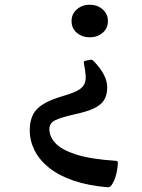

<svg xmlns="http://www.w3.org/2000/svg" viewBox="-20 -523 600 813"><path d="M362 -270Q371 -271 377 -264Q406 -234 420 -206.5Q434 -179 434 -153Q434 -123 422 -101.5Q410 -80 379.5 -65Q349 -50 292 -38Q235 -25 212 -13Q189 -1 189 24Q189 55 214.5 83Q240 111 301.5 131Q363 151 471 158Q480 158 479 168Q478 192 471.5 217.5Q465 243 451 263Q445 270 436 270Q354 263 292 242Q230 221 188.5 188Q147 155 126.5 114Q106 73 106 29Q106 -29 136 -60.5Q166 -92 239 -114Q281 -126 303.5 -137Q326 -148 335 -163Q344 -178 343 -200Q342 -222 335 -256Q333 -265 343 -266ZM360 -503Q392 -503 414.5 -483.5Q437 -464 437 -434Q437 -403 414.5 -384Q392 -365 360 -365Q328 -365 305.5 -384Q283 -403 283 -434Q283 -464 305.5 -483.5Q328 -503 360 -503Z"/></svg>

Font: Hahmlet Medium
Style: Regular
Weight: 500
Version: Version 1.002